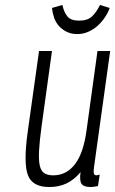

<svg xmlns="http://www.w3.org/2000/svg" viewBox="-20 -742 463 772"><path d="M304 -50Q299 -17 307.5 -3.5Q316 10 344 10Q350 10 357.5 9Q365 8 374 6L381 -40Q371 -37 369 -37Q358 -37 357 -47Q356 -57 358 -70L423 -537H372L328 -218Q322 -173 310.5 -139Q299 -105 282 -82.5Q265 -60 243 -48.5Q221 -37 194 -37Q172 -37 158.5 -45.5Q145 -54 140 -76Q135 -98 137 -136Q139 -174 147 -233L189 -537H137L91 -209Q74 -84 92.5 -37Q111 10 178 10Q217 10 247.5 -4.5Q278 -19 304 -50ZM291 -605Q314 -605 334.5 -614Q355 -623 371.5 -637.5Q388 -652 401 -671Q414 -690 421 -710L382 -722Q368 -693 350 -676Q332 -659 298 -659Q265 -659 251 -676Q237 -693 231 -722L189 -710Q191 -690 197.5 -671Q204 -652 217 -637.5Q230 -623 248.5 -614Q267 -605 291 -605Z"/></svg>

Font: Secuela ExtLt
Style: Italic
Weight: 200
Italic angle: -8°
Designer: Fernando Haro
Foundry: deFharo
Version: Version 1.704